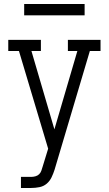

<svg xmlns="http://www.w3.org/2000/svg" viewBox="-20 -933 540 953"><path d="M84 0V-55H135Q145 -55 156 -58Q167 -61 174.5 -68.5Q182 -76 185.5 -86.5Q189 -97 192 -107L219 -195L74 -680H21V-735H183V-680H136L250 -291L364 -680H317V-735H479V-680H426Q382 -533 338.5 -385.5Q295 -238 251 -91Q245 -72 236 -53Q227 -34 211.5 -21Q196 -8 175.5 -4Q155 0 135 0ZM100 -857V-913H400V-857Z"/></svg>

Font: Iosevka Slab Light
Style: Regular
Weight: 300
Monospace: yes
Designer: Belleve Invis
Foundry: Belleve Invis
Version: Version 11.1.0; ttfautohint (v1.8.3)